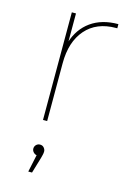

<svg xmlns="http://www.w3.org/2000/svg" viewBox="-117 -581 618 891"><g transform="rotate(15 191.5 -135.5)"><path d="M115 0V-517H135V-374L133 -377Q154 -445 206.5 -482.5Q259 -520 338 -520V-500Q337 -500 335.5 -500Q334 -500 332 -500Q239 -500 187 -440.5Q135 -381 135 -278V0ZM111 249 131 155 132 166Q122 166 114 158Q106 150 106 140Q106 129 113.5 121.5Q121 114 132 114Q144 114 151 122.5Q158 131 158 140Q158 148 156 156Q154 164 152 172L129 249Z"/></g></svg>

Font: Montserrat Alternates Thin
Style: Regular
Weight: 100
Designer: Julieta Ulanovsky
Foundry: Julieta Ulanovsky
Version: Version 9.000